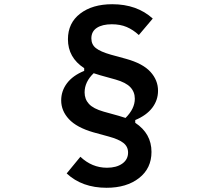

<svg xmlns="http://www.w3.org/2000/svg" viewBox="-20 -836 1040 910"><path d="M485 54Q369 54 296 -14L361 -93Q416 -41 487 -41Q532 -41 559.5 -60.5Q587 -80 587 -113Q587 -141 565 -158.5Q543 -176 495 -189L422 -209Q343 -232 306.5 -271.5Q270 -311 270 -360Q270 -405 297.5 -441.5Q325 -478 379 -500V-513Q302 -563 302 -650Q302 -727 360 -771.5Q418 -816 512 -816Q629 -816 704 -748L638 -670Q611 -695 580.5 -708Q550 -721 510 -721Q465 -721 439 -704Q413 -687 413 -654Q413 -625 434.5 -608Q456 -591 505 -577L578 -557Q657 -535 693 -495.5Q729 -456 729 -406Q729 -361 701.5 -325Q674 -289 621 -267V-254Q698 -203 698 -116Q698 -38 639 8Q580 54 485 54ZM528 -459 456 -479Q438 -484 424 -489Q381 -448 381 -398Q381 -366 401.5 -343.5Q422 -321 471 -307L543 -287Q561 -282 575 -277Q619 -321 619 -368Q619 -400 598 -422.5Q577 -445 528 -459Z"/></svg>

Font: IBM Plex Sans JP SemiBold
Style: Regular
Weight: 600
Designer: Mike Abbink; Paul van der Laan; Pieter van Rosmalen; Wujin Sim; Yejin Wi; Jinhee Kim; Boomi Park; Yona Kim; Kichan Ma
Foundry: Sandoll Inc.
Version: Version 1.001